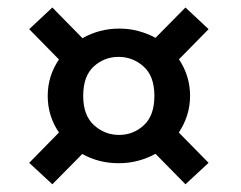

<svg xmlns="http://www.w3.org/2000/svg" viewBox="-20 -534 636 507"><path d="M118.2 -47.4 57.1 -104 135.7 -184.1Q106 -227.5 106 -280.8Q106 -333.5 135.7 -377L57.1 -457L118.2 -514.2L197.8 -433.1Q242.2 -458.5 295.4 -458.5Q321.8 -458.5 345.9 -451.9Q370.1 -445.3 390.6 -434.1L469.7 -514.2L530.8 -457L452.6 -377.4Q481.9 -333.5 481.9 -280.8Q481.9 -253.9 474.1 -229.5Q466.3 -205.1 452.1 -184.1L530.8 -104L469.7 -47.4L390.6 -127.9Q369.6 -116.2 345 -109.6Q320.3 -103 293.5 -103Q240.7 -103 197.3 -127.4ZM294.4 -177.7Q332 -177.7 359.9 -203.4Q387.7 -229 387.7 -280.8Q387.7 -333 359.1 -358.4Q330.6 -383.8 293 -383.8Q255.4 -383.8 227.5 -358.4Q199.7 -333 199.7 -280.8Q199.7 -229 228.3 -203.4Q256.8 -177.7 294.4 -177.7Z"/></svg>

Font: Gelasio Medium
Style: Regular
Weight: 500
Designer: Eben Sorkin
Foundry: Eben Sorkin
Version: Version 1.008